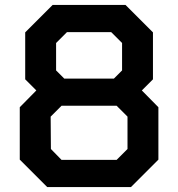

<svg xmlns="http://www.w3.org/2000/svg" viewBox="-20 -757 721 777"><path d="M171 0 60 -111V-323L127 -391L82 -436V-626L193 -737H488L599 -626V-436L554 -391L621 -323V-111L510 0ZM240 -439H441L474 -472V-583L430 -627H251L207 -583V-472ZM229 -110H452L496 -154V-285L452 -329H229L185 -285L186 -154Z"/></svg>

Font: Tomorrow Medium
Style: Regular
Weight: 500
Designer: Tony de Marco, Monica Rizzolli
Foundry: Just in Type
Version: Version 2.002